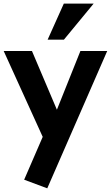

<svg xmlns="http://www.w3.org/2000/svg" viewBox="-27 -805 602 1042"><path d="M229.5 217.1 104.1 170.3 204.8 -62.2 -7 -528.3H146.4L281.8 -209.5L409.4 -528.3H554.9ZM231.5 -589.7 319.3 -785.3H481.1L319.8 -589.7Z"/></svg>

Font: Comme
Style: Regular
Weight: 400
Designer: Vernon Adams
Foundry: Vernon Adams
Version: Version 1.000;gftools[0.9.27]